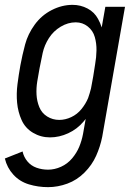

<svg xmlns="http://www.w3.org/2000/svg" viewBox="-46 -558 566 791"><path d="M152 213Q111 213 73 201.5Q35 190 9 161.5Q-17 133 -26 95L47 66Q52 89 67 107Q82 125 104.5 133Q127 141 152 141Q179 141 205.5 129Q232 117 251 94.5Q270 72 280.5 46.5Q291 21 296 -6L307 -68Q303 -63 298 -57Q272 -26 235 -9Q198 8 160 8Q122 8 90 -11Q58 -30 43 -63.5Q28 -97 24.5 -134.5Q21 -172 26 -211Q31 -250 38 -289Q46 -332 57.5 -375Q69 -418 97 -456.5Q125 -495 167 -516.5Q209 -538 253 -538Q286 -538 314.5 -523Q343 -508 358 -480Q367 -464 373 -445L388 -530H469L375 6Q367 46 350 84Q333 122 302 153Q271 184 231.5 198.5Q192 213 152 213ZM198 -64Q223 -64 247.5 -75.5Q272 -87 289.5 -108.5Q307 -130 317 -154Q324 -174 329 -194L338 -243L346 -294Q351 -322 351.5 -350.5Q352 -379 344.5 -405.5Q337 -432 315.5 -449Q294 -466 266 -466Q234 -466 204 -448Q174 -430 155.5 -401Q137 -372 130 -340.5Q123 -309 117 -277Q112 -250 107.5 -222.5Q103 -195 104.5 -168Q106 -141 116 -116.5Q126 -92 148.5 -78Q171 -64 198 -64Z"/></svg>

Font: Iosevka SS08
Style: Italic
Weight: 400
Italic angle: -10°
Monospace: yes
Designer: Belleve Invis
Foundry: Belleve Invis
Version: 2.1.0; ttfautohint (v1.8.2)